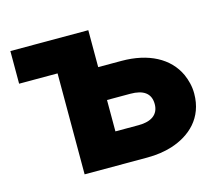

<svg xmlns="http://www.w3.org/2000/svg" viewBox="-81 -631 836 733"><g transform="rotate(-15 336.5 -264.0)"><path d="M16 -399H168V0H416C453 0 485 -5 514 -14C589 -38 652 -93 652 -190C652 -219 645 -244 635 -267C601 -341 522 -382 416 -382H324V-528H16ZM324 -128V-252H416C467 -252 496 -233 496 -190C496 -148 465 -128 416 -128Z"/></g></svg>

Font: Asimov Pro
Style: Blk
Weight: 900
Designer: Google
Version: Version 2.000980; 2014